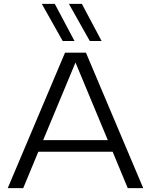

<svg xmlns="http://www.w3.org/2000/svg" viewBox="-20 -972 780 992"><path d="M720 0H640L562 -188H178L100 0H20L316 -700H424ZM537 -248 370 -649 203 -248ZM304 -760 196 -952H263L365 -760ZM444 -760 336 -952H403L505 -760Z"/></svg>

Font: Goli Light
Style: Regular
Weight: 300
Designer: jaikishan Patel
Foundry: MagicType
Version: Version 1.000